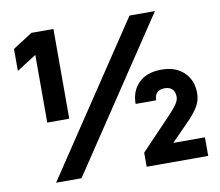

<svg xmlns="http://www.w3.org/2000/svg" viewBox="-77 -793 1015 885"><g transform="rotate(-10 430.0 -350.0)"><path d="M124 -597 32 -538V-641L124 -700H227V-280H124ZM583 -700H702L235 0H116ZM540 -66 686 -219Q709 -244 720.5 -261Q732 -278 732 -294Q732 -317 719.5 -329.5Q707 -342 684 -342Q661 -342 648.5 -329.5Q636 -317 636 -294H540Q540 -354 577.5 -391.5Q615 -429 684 -429Q751 -429 789.5 -391.5Q828 -354 828 -294Q828 -262 813 -235Q798 -208 766 -175L680 -87H828V0H540Z"/></g></svg>

Font: Golos UI VF
Style: Regular
Weight: 400
Designer: A.Korolkova, Vitaly Kuzmin
Foundry: ParaType Ltd
Version: Version 2.000